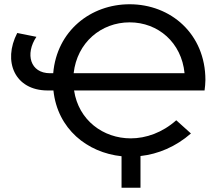

<svg xmlns="http://www.w3.org/2000/svg" viewBox="-20 -728 1027 902"><path d="M326 -384C342 -528 455 -623 589 -623C723 -623 833 -528 847 -384ZM551 154H640V5C723 -4 806 -39 877 -101L808 -163C743 -105 666 -78 594 -78C465 -78 349 -163 328 -303H941C943 -317 945 -338 945 -352C945 -569 782 -708 589 -708C406 -708 247 -583 230 -384H215C122 -384 97 -474 151 -555L61 -573C-8 -440 49 -303 204 -303H231C250 -122 390 -11 551 6Z"/></svg>

Font: Montserrat-Alt1 Med
Style: Regular
Weight: 500
Designer: Differentunic
Foundry: Differentunic
Version: Version 7.222